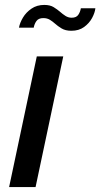

<svg xmlns="http://www.w3.org/2000/svg" viewBox="-20 -760 408 780"><path d="M17 0 129.5 -531H237L124.5 0ZM367.5 -726.5Q365.5 -708 354 -686.8Q342.5 -665.5 321.5 -650.2Q300.5 -635 270 -635Q246 -635 230.2 -644.5Q214.5 -654 203.5 -664Q194 -672.5 182.8 -679.5Q171.5 -686.5 156 -686.5Q136.5 -686.5 128 -674.5Q119.5 -662.5 117 -647.5H57Q60.5 -667 73.2 -688.5Q86 -710 108 -725Q130 -740 160 -740Q183.5 -740 198.2 -730.8Q213 -721.5 223.5 -712.5Q234 -703 245.8 -695.5Q257.5 -688 271 -688Q290 -688 298 -699.8Q306 -711.5 308.5 -726.5Z"/></svg>

Font: Epilogue Medium
Style: Italic
Weight: 500
Italic angle: -12°
Designer: Tyler Finck
Foundry: Etcetera Type Co
Version: Version 2.112